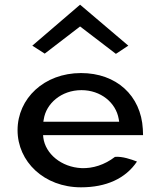

<svg xmlns="http://www.w3.org/2000/svg" viewBox="-20 -797 681 820"><path d="M118 -602 171 -568 322 -684 475 -567 528 -602 322 -777ZM165 -209 164 -220H591C591 -228 590 -236 590 -246C582 -389 477 -485 326 -485C168 -485 55 -376 55 -241C55 -107 168 3 326 3C433 3 516 -34 565 -107C542 -116 502 -130 471 -127C427 -93 376 -77 328 -79C242 -83 174 -140 165 -209ZM487 -289 489 -277H165L167 -288C177 -354 241 -412 328 -412C410 -412 475 -359 487 -289Z"/></svg>

Font: Bluebird
Style: LiExt
Weight: 300
Designer: Jasper
Foundry: Cannot Into Space Fonts
Version: Version 0.98